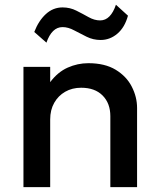

<svg xmlns="http://www.w3.org/2000/svg" viewBox="-20 -770 656 790"><path d="M76.5 0V-495H186.5V-432Q217.5 -473.5 258.5 -491.8Q299.5 -510 343.5 -510Q411.5 -510 456 -483Q500.5 -456 522.2 -413.5Q544 -371 544 -326V0H434V-292Q434 -345 402.2 -377Q370.5 -409 314 -409Q277 -409 248.2 -392.5Q219.5 -376 203 -346.8Q186.5 -317.5 186.5 -278.5V0ZM171 -594.5 121 -638.5Q139 -685 168.8 -712.2Q198.5 -739.5 237.5 -739.5Q268 -739.5 294.2 -726.2Q320.5 -713 344.5 -699.5Q368.5 -686 392 -686Q414 -686 430.2 -702.5Q446.5 -719 457 -750.5L506.5 -705.5Q493.5 -657.5 463 -631.5Q432.5 -605.5 394 -605.5Q363.5 -605.5 336.5 -618.8Q309.5 -632 285 -645.2Q260.5 -658.5 237.5 -658.5Q215 -658.5 198.5 -642.2Q182 -626 171 -594.5Z"/></svg>

Font: Geologica Thin Roman
Style: Regular
Weight: 400
Version: Version 1.010;gftools[0.9.28]